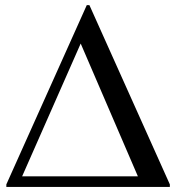

<svg xmlns="http://www.w3.org/2000/svg" viewBox="-20 -734 692 754"><path d="M320.8 -713.9H331.1L647 -9.8V0H4.9V-9.8ZM521.5 -41.5 296.9 -563 66.9 -41.5Z"/></svg>

Font: Cinzel Decorative Bold
Style: Regular
Weight: 700
Designer: Natanael Gama
Version: Version 1.001;PS 001.001;hotconv 1.0.56;makeotf.lib2.0.21325